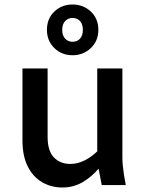

<svg xmlns="http://www.w3.org/2000/svg" viewBox="-20 -824 650 855"><path d="M80 -199V-519H192V-215Q192 -152 220 -123Q248 -94 293 -94Q325 -94 355.5 -109Q386 -124 413 -150V-519H525V-123Q525 -102 527 -85Q529 -68 532 -46L540 0H433L419 -73Q387 -35 346.5 -12Q306 11 258 11Q209 11 168.5 -12Q128 -35 104 -82Q80 -129 80 -199ZM189 -691Q189 -741 222 -772.5Q255 -804 303 -804Q351 -804 384.5 -772.5Q418 -741 418 -691Q418 -642 384.5 -610Q351 -578 303 -578Q255 -578 222 -610Q189 -642 189 -691ZM257 -691Q257 -666 270 -652Q283 -638 303 -638Q324 -638 336.5 -652Q349 -666 349 -691Q349 -716 336.5 -730Q324 -744 303 -744Q283 -744 270 -730Q257 -716 257 -691Z"/></svg>

Font: Radio Canada Medium
Style: Regular
Weight: 500
Designer: Charles Daoud, Etienne Aubert Bonn, Alexandre Saumier Demers, Jacques Le Bailly
Foundry: Radio-Canada
Version: Version 2.104; ttfautohint (v1.8.4.7-5d5b);gftools[0.9.28.de